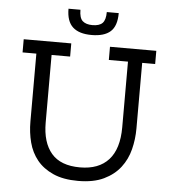

<svg xmlns="http://www.w3.org/2000/svg" viewBox="-56 -867 830 929"><g transform="rotate(5 358.5 -403.0)"><path d="M483 -816Q483 -753 452.5 -726Q422 -699 361 -699Q300 -699 269.5 -727Q239 -755 239 -816H297Q297 -776 313.5 -761.5Q330 -747 361 -747Q395 -747 410 -762.5Q425 -778 425 -816ZM617 -586V-267Q617 -215 604.5 -165.5Q592 -116 562 -77Q532 -38 482 -14Q432 10 357 10Q285 10 236 -12Q187 -34 157.5 -70.5Q128 -107 115.5 -155Q103 -203 103 -256V-586H36V-650H267V-586H177V-258Q177 -161 222 -108.5Q267 -56 361 -56Q452 -56 500 -109Q548 -162 548 -267V-586H455V-650H680V-586Z"/></g></svg>

Font: Zilla Slab Regular
Style: Regular
Weight: 400
Designer: Typotheque.com
Foundry: Typotheque type foundry
Version: Version 1.0; 2017